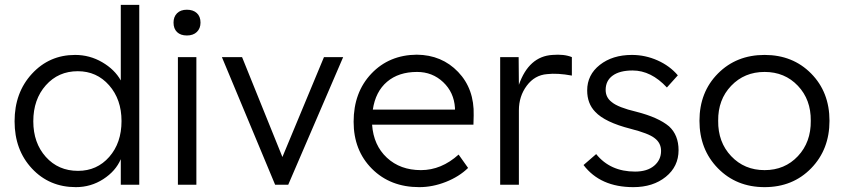

<svg xmlns="http://www.w3.org/2000/svg" viewBox="-20 -760 3473 790"><path d="M292 10Q183 10 111.5 -66.5Q40 -143 40 -261Q40 -379 111.5 -456.5Q183 -534 289 -534Q349 -534 400.5 -504Q452 -474 477 -429V-740H553V0H477V-105Q456 -56 405 -23Q354 10 292 10ZM117 -261Q117 -172 168.5 -114.5Q220 -57 301 -57Q379 -57 429.5 -114.5Q480 -172 480 -262Q480 -351 429 -409Q378 -467 300 -467Q220 -467 168.5 -409Q117 -351 117 -261Z M712 0V-525H788V0ZM694 -667Q694 -691 708.5 -705.5Q723 -720 749 -720Q775 -720 790 -706Q805 -692 805 -667Q805 -643 790 -628.5Q775 -614 749 -614Q723 -614 708.5 -628Q694 -642 694 -667Z M1112 0 893 -525H976L1142 -114L1313 -525H1392L1166 0Z M1705 10Q1586 10 1510.5 -65.5Q1435 -141 1435 -259Q1435 -380 1508 -457Q1581 -534 1695 -535Q1798 -534 1865 -464Q1932 -394 1929 -285L1928 -247H1511Q1517 -162 1572 -111Q1627 -60 1712 -60Q1796 -60 1867 -124L1906 -69Q1869 -33 1814.5 -11.5Q1760 10 1705 10ZM1514 -309H1852V-316Q1848 -380 1803.5 -422Q1759 -464 1696 -464Q1620 -464 1572.5 -423.5Q1525 -383 1514 -309Z M2038 0V-525H2114L2115 -411Q2156 -528 2253 -534Q2301 -538 2333 -525V-449Q2274 -460 2231 -455Q2180 -451 2147.5 -407.5Q2115 -364 2115 -306V0Z M2586 10Q2450 10 2381 -81L2433 -126Q2491 -54 2593 -54Q2643 -54 2671.5 -78Q2700 -102 2700 -139Q2700 -172 2673 -192Q2649 -211 2575 -230Q2469 -257 2429 -300Q2396 -334 2396 -388Q2396 -452 2448 -493Q2500 -534 2580 -534Q2635 -534 2685.5 -511.5Q2736 -489 2769 -450L2724 -400Q2659 -470 2583 -470Q2530 -470 2501 -449Q2472 -428 2472 -390Q2472 -359 2497 -340Q2523 -318 2599 -300Q2689 -277 2733 -240Q2772 -204 2772 -142Q2772 -75 2719.5 -32.5Q2667 10 2586 10Z M3317.5 -67.5Q3242 10 3126 10Q3010 10 2934 -67.5Q2858 -145 2858 -263Q2858 -381 2934 -457.5Q3010 -534 3126 -534Q3242 -534 3317.5 -457.5Q3393 -381 3393 -263Q3393 -145 3317.5 -67.5ZM2935 -263Q2934 -175 2988.5 -117.5Q3043 -60 3126 -60Q3209 -60 3263 -117.5Q3317 -175 3316 -263Q3317 -350 3263 -407Q3209 -464 3126 -464Q3043 -464 2988.5 -407Q2934 -350 2935 -263Z"/></svg>

Font: Easer Grotesk Light
Style: Regular
Weight: 300
Designer: Boardeaser, Bonnie Shaver-Troup, Thomas Jockin
Foundry: Lexend
Version: Version 1.008;Glyphs 3.1.2 (3151)